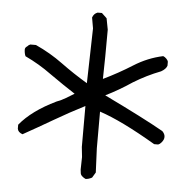

<svg xmlns="http://www.w3.org/2000/svg" viewBox="-48 -713 701 714"><g transform="rotate(5 303.0 -356.0)"><path d="M297 -46Q290 -49 284 -54.5Q278 -60 277.5 -66.5Q277 -73 276 -79L277 -126L273 -163V-316Q216 -287 159.5 -254Q103 -221 49 -191Q32 -197 30 -210V-225Q75 -280 164 -323Q183 -330 198.5 -339.5Q214 -349 229 -358Q187 -385 133 -423Q88 -456 35 -481Q30 -492 30 -507Q31 -514 38 -518Q43 -524 49 -526H70Q125 -501 172 -466.5Q219 -432 271 -401L276 -606L269 -646Q274 -661 288 -666H304L323 -648L331 -606Q331 -497 329 -422Q385 -449 436.5 -481.5Q488 -514 545 -526Q551 -524 557 -518Q563 -512 564 -507V-492Q560 -479 542 -469Q490 -449 441 -419Q392 -386 343 -362Q494 -289 566 -248Q576 -238 576 -227Q576 -222 574 -217Q572 -212 566.5 -205.5Q561 -199 555 -197H540Q411 -273 329 -300V-163L333 -73L321 -53Q308 -46 297 -46Z"/></g></svg>

Font: Yozai
Style: Regular
Weight: 400
Designer: LXGW / Y.OzVox
Foundry: LXGW / Y.OzVox
Version: Version 0.861;October 22, 2024